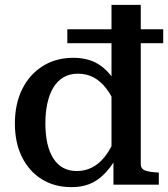

<svg xmlns="http://www.w3.org/2000/svg" viewBox="-20 -757 689 787"><path d="M280 -520Q333 -520 371.5 -500.5Q410 -481 440 -440Q470 -399 498 -334L460 -315Q440 -362 416.5 -393Q393 -424 364 -439.5Q335 -455 299 -455Q266 -455 241 -440.5Q216 -426 199.5 -399.5Q183 -373 174.5 -335Q166 -297 166 -251Q166 -206 174 -170Q182 -134 198.5 -108Q215 -82 239 -69Q263 -56 295 -56Q322 -56 346 -65.5Q370 -75 390 -93.5Q410 -112 427 -140Q444 -168 460 -203L495 -174Q462 -112 431 -71Q400 -30 362.5 -10Q325 10 273 10Q203 10 151 -22.5Q99 -55 70 -113.5Q41 -172 41 -251Q41 -331 71 -391.5Q101 -452 155 -486Q209 -520 280 -520ZM437 -737H557V-84Q557 -64 577 -57.5Q597 -51 628 -50L631 -49V0H445V-115L437 -113ZM649 -637V-580H256V-637Z"/></svg>

Font: Roboto Serif 36pt Medium
Style: Regular
Weight: 500
Designer: Greg Gazdowicz
Foundry: Commercial Type
Version: Version 1.008